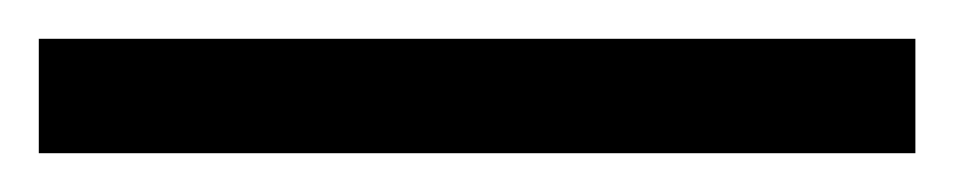

<svg xmlns="http://www.w3.org/2000/svg" viewBox="-20 63 492 99"><path d="M0 83H452V142H0Z"/></svg>

Font: Noto Serif Sinhala SemiCondensed Medium
Style: Regular
Weight: 500
Width: 4
Designer: Jelle Bosma - Monotype Design Team
Foundry: Monotype Imaging Inc.
Version: Version 2.007; ttfautohint (v1.8.4.7-5d5b)